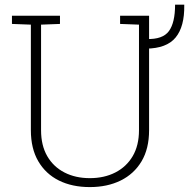

<svg xmlns="http://www.w3.org/2000/svg" viewBox="-20 -777 812 808"><path d="M357.9 10.3Q283.7 10.3 228 -17.3Q172.4 -44.9 141.1 -98.4Q109.9 -151.9 109.9 -229V-673.3L30.3 -676.3V-710.9H232.4V-676.3L152.8 -673.3V-229Q152.8 -165 178.7 -120.1Q204.6 -75.2 251 -51.3Q297.4 -27.3 357.9 -27.3Q418.9 -27.3 465.6 -51.3Q512.2 -75.2 538.6 -120.1Q564.9 -165 564.9 -229V-673.3L485.4 -676.3V-710.9H607.4V-229Q607.4 -151.4 575.7 -98.1Q543.9 -44.9 487.8 -17.3Q431.6 10.3 357.9 10.3ZM594.7 -572.3 597.2 -612.8Q665 -610.8 690.9 -646.2Q716.8 -681.6 716.8 -757.3H755.4V-754.9Q756.8 -665 719 -619.1Q681.2 -573.2 594.7 -572.3Z"/></svg>

Font: Roboto Slab ExtraLight
Style: Regular
Weight: 250
Designer: Google
Version: Version 2.000; ttfautohint (v1.8.1.43-b0c9)